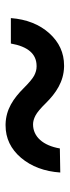

<svg xmlns="http://www.w3.org/2000/svg" viewBox="200 -638 250 689"><g transform="rotate(90 324.5 -293.0)"><path d="M512.2 -383.3C502 -323.2 470.2 -287.1 425.8 -287.1C415.5 -287.1 405.3 -290 394 -295.9C382.8 -301.8 368.2 -314 350.1 -332.5C313.5 -369.6 272.5 -397 219.2 -398.4C217.8 -398.4 215.8 -398.4 214.4 -398.4C169.4 -398.4 130.9 -380.9 99.1 -345.7C67.4 -310.5 48.8 -264.6 44.4 -207.5H135.7C146.5 -269 173.3 -299.8 216.3 -299.8C216.8 -299.8 217.8 -299.8 218.3 -299.8C229 -299.8 239.7 -296.9 251 -291C261.7 -285.2 276.4 -272.9 295.4 -253.9C333 -216.3 372.1 -189.9 424.8 -188.5C426.3 -188.5 428.2 -188.5 429.7 -188.5C475.6 -188.5 514.2 -207 545.9 -244.1C577.1 -281.2 594.7 -328.1 598.6 -384.8Z"/></g></svg>

Font: Roboto Medium
Style: Italic
Weight: 500
Italic angle: -12°
Designer: Google
Version: Version 2.137; 2017